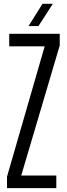

<svg xmlns="http://www.w3.org/2000/svg" viewBox="-20 -975 347 995"><path d="M16.3 0V-59.4L211.5 -734.8H27.9V-800H289.6V-739.6L90 -65.2H271.8V0ZM128.1 -840 200.1 -955.2H253.6L179.4 -840Z"/></svg>

Font: Big Shoulders Thin
Style: Regular
Weight: 100
Designer: Patric King
Foundry: XO Type Co
Version: Version 2.002